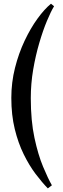

<svg xmlns="http://www.w3.org/2000/svg" viewBox="-20 -842 346 1060"><path d="M244 198Q211.5 164.5 176.2 117.8Q141 71 110.8 9.5Q80.5 -52 61.5 -129.5Q42.5 -207 42.5 -301.5Q42.5 -387 62.8 -467.2Q83 -547.5 115.8 -616.8Q148.5 -686 186.8 -738.8Q225 -791.5 261.5 -821.5L278.5 -807.5Q261 -779 239 -726.2Q217 -673.5 196.8 -604.5Q176.5 -535.5 163.2 -457.8Q150 -380 150 -300.5Q150 -175.5 170.2 -81.2Q190.5 13 217.8 78.2Q245 143.5 266.5 181Z"/></svg>

Font: Libre Caslon Text Medium
Style: Regular
Weight: 500
Designer: Pablo Impallari, Rodrigo Fuenzalida, Katja Schimmel
Foundry: Pablo Impallari, Rodrigo Fuenzalida
Version: Version 2.000